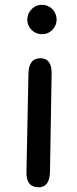

<svg xmlns="http://www.w3.org/2000/svg" viewBox="-20 -753 320 797"><path d="M152.3 -732.9Q153.3 -732.9 154.3 -732.9Q170.9 -732.9 185.1 -724.6Q200.2 -715.8 208 -700.2Q214.8 -687 214.8 -671.9Q214.8 -669.4 214.8 -667Q213.4 -649.4 202.6 -635.3Q192.9 -622.6 181.2 -617.2Q168.9 -610.8 153.8 -611.3Q152.3 -611.3 150.9 -611.3Q135.7 -611.8 123 -619.6Q109.9 -627.4 101.6 -641.1Q93.3 -655.3 93.3 -671.9Q93.3 -687.5 101.1 -701.2Q109.4 -715.3 122.1 -724.1Q135.7 -732.9 152.3 -732.9ZM148.9 -511.2Q195.3 -510.3 194.3 -447.8L187.5 -41.5Q186.5 24.4 140.6 24.4Q88.4 23.9 89.8 -37.6L98.1 -447.3Q99.6 -512.2 148.9 -511.2Z"/></svg>

Font: Comic Relief LRS
Style: Regular
Weight: 400
Designer: Jeff Davis
Foundry: Loudifier
Version: Version 1.0